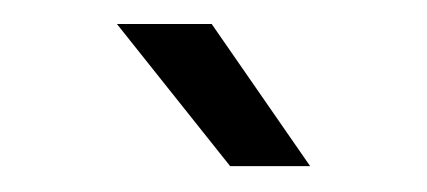

<svg xmlns="http://www.w3.org/2000/svg" viewBox="-20 -776 347 156"><path d="M167 -641 75 -756.5H152L232 -641Z"/></svg>

Font: Spline Sans Light
Style: Regular
Weight: 300
Designer: Eben Sorkin, Mirko Velimirovic
Foundry: Sorkin Type
Version: Version 1.000; ttfautohint (v1.8.3)